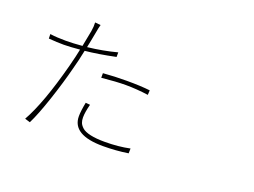

<svg xmlns="http://www.w3.org/2000/svg" viewBox="-116 -1034 1731 1308"><g transform="rotate(20 750.0 -380.5)"><path d="M542 -436.5V-469.7Q626 -476.6 712.9 -476.6Q816.4 -476.6 881.8 -468.8L879.9 -435.5Q793 -447.3 716.8 -447.3Q649.4 -447.3 542 -436.5ZM591.8 -638.7V-605.5Q464.8 -579.1 373 -570.3Q357.4 -493.2 340.8 -433.6Q311.5 -318.4 267.6 -187Q223.6 -55.7 188.5 14.6L150.4 2.9Q232.4 -142.6 310.5 -438.5Q332 -521.5 340.8 -567.4Q267.6 -560.5 224.6 -560.5Q176.8 -560.5 115.2 -565.4L114.3 -597.7Q163.1 -590.8 226.6 -590.8Q280.3 -590.8 347.7 -596.7Q369.1 -708 370.1 -712.9Q376 -748 374 -776.4L415 -772.5Q409.2 -753.9 401.4 -709Q398.4 -690.4 390.1 -649.9Q381.8 -609.4 379.9 -599.6Q492.2 -612.3 591.8 -638.7ZM501 -240.2 533.2 -237.3Q517.6 -177.7 517.6 -140.6Q517.6 -119.1 523.9 -102.5Q530.3 -85.9 548.8 -69.3Q567.4 -52.7 608.9 -43.5Q650.4 -34.2 712.9 -34.2Q811.5 -34.2 894.5 -51.8L893.6 -16.6Q804.7 -2.9 711.9 -2.9Q488.3 -2.9 488.3 -138.7Q488.3 -175.8 501 -240.2Z"/></g></svg>

Font: Bpmf Zihi Sans ExtraLight
Style: ExtraLight
Weight: 250
Foundry: But Ko
Version: Version 1.320